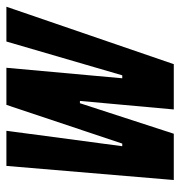

<svg xmlns="http://www.w3.org/2000/svg" viewBox="-2 -548 550 585"><g transform="rotate(-90 272.5 -255.0)"><path d="M17 0 60 -510H167L120 -157H128L246 -510H359L327 -157H336L439 -510H545L370 0H232L258 -286H251L158 0Z"/></g></svg>

Font: Saira UltraCondensed ExtraBold
Style: Italic
Weight: 800
Width: 1
Italic angle: -12°
Designer: Hector Gatti with collaboration of the Omnibus-Type team
Foundry: Omnibus-Type
Version: Version 1.101